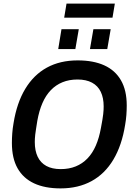

<svg xmlns="http://www.w3.org/2000/svg" viewBox="-20 -1033 739 1065"><path d="M316 12Q229 12 169 -16Q109 -44 77.5 -99.5Q46 -155 46 -240Q46 -266 48 -293.5Q50 -321 55 -349Q73 -462 120 -540Q167 -618 240 -658Q313 -698 411 -698Q498 -698 558.5 -670.5Q619 -643 651 -587.5Q683 -532 683 -448Q683 -422 681 -395Q679 -368 674 -340Q656 -227 609 -148Q562 -69 488 -28.5Q414 12 316 12ZM317 -95Q363 -95 400 -110Q437 -125 465 -154Q493 -183 511.5 -225.5Q530 -268 540 -324Q545 -350 548 -368.5Q551 -387 552.5 -400Q554 -413 554.5 -423.5Q555 -434 555 -443Q555 -490 539 -523.5Q523 -557 490.5 -574.5Q458 -592 410 -592Q364 -592 327 -577Q290 -562 262 -533Q234 -504 215.5 -461.5Q197 -419 187 -363Q183 -337 180 -318.5Q177 -300 175.5 -287Q174 -274 173.5 -264Q173 -254 173 -245Q173 -197 189 -163.5Q205 -130 237 -112.5Q269 -95 317 -95ZM303 -761 321 -871H417L398 -761ZM479 -761 498 -871H594L575 -761ZM336 -935 349 -1013H617L604 -935Z"/></svg>

Font: Archivo SemiCondensed SemiBold
Style: Italic
Weight: 600
Width: 4
Italic angle: -10°
Designer: Hector Gatti
Foundry: Omnibus-Type
Version: Version 2.001